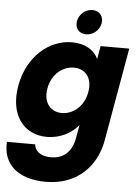

<svg xmlns="http://www.w3.org/2000/svg" viewBox="-78 -817 823 1142"><g transform="rotate(5 333.5 -246.0)"><path d="M322.9 -565.8C185.8 -565.8 57.7 -456.5 26.6 -280.1C-4.5 -103.8 84.7 7.9 221.8 7.9C303.9 7.9 370.5 -30.7 409.8 -79.8L395.9 -1C379.1 92.6 322 126.5 256.8 126.5C197.8 126.5 160.7 100.2 156.9 58H-11.6C-20.6 191.1 72.2 274.6 238.8 274.6C431.4 274.6 540.4 148.4 566.9 -1L664.9 -557.9H493.9L479.9 -479.5C458.6 -528.6 404.9 -565.8 322.9 -565.8ZM444.8 -279.2C429.1 -190.3 363.1 -141.2 298.2 -141.2C233.8 -141.2 184.9 -191.2 200.7 -280.1C216.4 -369 282.9 -416.6 347.3 -416.6C412.2 -416.6 460.6 -367.6 444.8 -279.2ZM401.2 -620C443.2 -620 480.5 -651.8 488.1 -693.2C495.2 -735.2 469 -767.5 427 -767.5C385.6 -767.5 347.7 -735.2 340.7 -693.2C333.1 -651.8 359.8 -620 401.2 -620Z"/></g></svg>

Font: Poppins Devanagari Thin
Style: Italic
Weight: 100
Italic angle: -10°
Designer: Ninad Kale (Devanagari), Jonny Pinhorn (Latin)
Foundry: Indian Type Foundry
Version: 4.005